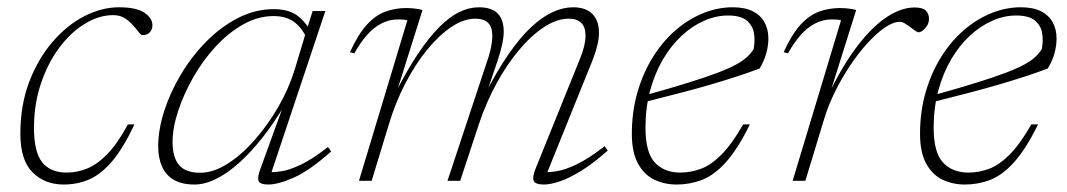

<svg xmlns="http://www.w3.org/2000/svg" viewBox="-20 -484 2857 514"><path d="M283 -443.5Q245.5 -443.5 207.8 -420.8Q170 -398 139.2 -357Q108.5 -316 89.8 -261Q71 -206 71 -142Q71 -77 93 -49.5Q115 -22 158.5 -22Q187.5 -22 214.8 -33.5Q242 -45 268.5 -72.8Q295 -100.5 322.5 -151H340Q311 -89.5 281.8 -54.2Q252.5 -19 220.5 -4.5Q188.5 10 150.5 10Q99.5 10 67 -22.8Q34.5 -55.5 34.5 -125.5Q34.5 -202.5 58.2 -264.8Q82 -327 120.8 -372Q159.5 -417 206 -440.8Q252.5 -464.5 298.5 -464.5Q345 -464.5 366.5 -450Q388 -435.5 388 -416.5Q388 -405 381 -397.5Q374 -390 361.5 -390Q357 -390 350.8 -398.8Q344.5 -407.5 334 -418.5Q324 -429.5 311.8 -436.5Q299.5 -443.5 283 -443.5Z M677.5 -33 739 -202.5H742Q713 -154 682 -114.8Q651 -75.5 619.5 -47.5Q588 -19.5 558 -4.8Q528 10 501 10Q466.5 10 445 -2.8Q423.5 -15.5 413.5 -38.8Q403.5 -62 403.5 -92Q403.5 -136.5 419.5 -186.5Q435.5 -236.5 464.5 -285Q493.5 -333.5 532.5 -373Q571.5 -412.5 617.5 -436Q663.5 -459.5 713 -459.5Q756 -459.5 780.2 -439Q804.5 -418.5 819.5 -385L805.5 -372Q792 -405.5 770 -423.2Q748 -441 712.5 -441Q670.5 -441 630.8 -418.5Q591 -396 556.8 -358.8Q522.5 -321.5 497 -276.5Q471.5 -231.5 456.8 -186.5Q442 -141.5 442 -104Q442 -62.5 459.5 -42Q477 -21.5 516 -21.5Q551 -21.5 589 -45.5Q627 -69.5 662.2 -109.8Q697.5 -150 725.8 -199.2Q754 -248.5 769.5 -299.5L800 -401L817 -454.5H851L702.5 -10L691.5 -23.5Q709 -22 731.8 -25.2Q754.5 -28.5 785.5 -43.2Q816.5 -58 858 -90.5L866.5 -78.5Q808.5 -27 766.5 -8.5Q724.5 10 698.5 10Q676 10 672.2 0.2Q668.5 -9.5 677.5 -33Z M1440 -10 1429 -23.5Q1446.5 -22 1469.5 -25.5Q1492.5 -29 1524.2 -44.2Q1556 -59.5 1598.5 -92.5L1607 -81Q1567.5 -46 1535.2 -26.2Q1503 -6.5 1478 1.8Q1453 10 1436 10Q1413 10 1408.8 0Q1404.5 -10 1414 -33L1532 -325Q1540 -344.5 1543.8 -360.2Q1547.5 -376 1547.5 -388.5Q1547.5 -411.5 1536 -422.8Q1524.5 -434 1503 -434Q1470.5 -434 1436 -411.2Q1401.5 -388.5 1368.8 -349.2Q1336 -310 1308.8 -259.8Q1281.5 -209.5 1263 -154.5L1212 0H1178L1284 -320Q1289 -334 1292 -346.2Q1295 -358.5 1296.5 -369Q1298 -379.5 1298 -388Q1298 -412.5 1286.2 -423.2Q1274.5 -434 1252.5 -434Q1221.5 -434 1188.2 -411.8Q1155 -389.5 1123.2 -350.5Q1091.5 -311.5 1065 -260.5Q1038.5 -209.5 1021 -151L975 0H941L1070.5 -429.5Q1066.5 -431 1060.2 -431.5Q1054 -432 1045.5 -432Q1022 -432 1001.2 -421.2Q980.5 -410.5 962.5 -390.2Q944.5 -370 928.5 -341L917 -344.5Q938.5 -392 961.8 -417.5Q985 -443 1011.5 -452.8Q1038 -462.5 1068 -462.5Q1076 -462.5 1084.2 -461.8Q1092.5 -461 1099.8 -459.8Q1107 -458.5 1111 -457L1038 -225H1033.5Q1067 -292 1097.5 -337.8Q1128 -383.5 1156 -411.5Q1184 -439.5 1210.2 -452Q1236.5 -464.5 1261.5 -464.5Q1296.5 -464.5 1312.5 -447.8Q1328.5 -431 1328.5 -400Q1328.5 -384.5 1324.5 -366Q1320.5 -347.5 1313.5 -326L1279.5 -225H1275Q1309 -292 1340.8 -338Q1372.5 -384 1402.5 -411.8Q1432.5 -439.5 1460.2 -452Q1488 -464.5 1514 -464.5Q1548.5 -464.5 1566 -446.5Q1583.5 -428.5 1583.5 -397Q1583.5 -381 1579 -362.2Q1574.5 -343.5 1566 -322Z M1929 -442.5Q1897 -442.5 1865 -428.5Q1833 -414.5 1804.8 -388.2Q1776.5 -362 1754.8 -325Q1733 -288 1720.5 -241.8Q1708 -195.5 1708 -142Q1708 -76 1733 -49Q1758 -22 1801 -22Q1829.5 -22 1856.8 -32.2Q1884 -42.5 1911.8 -70.5Q1939.5 -98.5 1969.5 -151H1987.5Q1955 -85 1923.5 -50Q1892 -15 1859.5 -2.5Q1827 10 1791.5 10Q1758 10 1730.8 -3.5Q1703.5 -17 1687.5 -47Q1671.5 -77 1671.5 -125.5Q1671.5 -185 1686.5 -237Q1701.5 -289 1727.8 -331Q1754 -373 1788.2 -402.8Q1822.5 -432.5 1861.8 -448.5Q1901 -464.5 1941.5 -464.5Q1974 -464.5 1995 -454Q2016 -443.5 2026.5 -424.5Q2037 -405.5 2037 -381Q2037 -361 2031.2 -340.8Q2025.5 -320.5 2013.5 -300.5Q1984 -289.5 1950.2 -278.5Q1916.5 -267.5 1878.8 -256.5Q1841 -245.5 1798.2 -234.5Q1755.5 -223.5 1708.5 -211.5L1709 -229.5Q1776 -248 1823 -262.8Q1870 -277.5 1901 -289.2Q1932 -301 1951 -311.5Q1970 -322 1980.5 -332Q1991 -342 1997.5 -352.5Q2002 -377 1998 -397.2Q1994 -417.5 1977.8 -430Q1961.5 -442.5 1929 -442.5Z M2231.5 -429.5Q2227.5 -431 2221.2 -431.5Q2215 -432 2206.5 -432Q2183 -432 2162.2 -421.2Q2141.5 -410.5 2123.5 -390.2Q2105.5 -370 2089.5 -341L2078 -344.5Q2099.5 -392 2122.8 -417.5Q2146 -443 2172.5 -452.8Q2199 -462.5 2229 -462.5Q2237 -462.5 2245.2 -461.8Q2253.5 -461 2260.8 -459.8Q2268 -458.5 2272 -457L2202.5 -236H2200.5Q2237 -311 2276 -361.8Q2315 -412.5 2353.8 -438.2Q2392.5 -464 2428.5 -464Q2449.5 -464 2458.2 -455.8Q2467 -447.5 2467 -433.5Q2467 -423.5 2462 -415.5Q2457 -407.5 2450.5 -402.5Q2444 -397.5 2439 -397.5Q2436 -397.5 2430.2 -401.5Q2424.5 -405.5 2417.5 -411Q2411 -416 2403.2 -420.8Q2395.5 -425.5 2389 -425.5Q2371 -425.5 2348.8 -410.2Q2326.5 -395 2302.8 -369Q2279 -343 2256.5 -309.5Q2234 -276 2215.8 -239.2Q2197.5 -202.5 2186.5 -166L2136 0H2102Z M2700.5 -442.5Q2668.5 -442.5 2636.5 -428.5Q2604.5 -414.5 2576.2 -388.2Q2548 -362 2526.2 -325Q2504.5 -288 2492 -241.8Q2479.5 -195.5 2479.5 -142Q2479.5 -76 2504.5 -49Q2529.5 -22 2572.5 -22Q2601 -22 2628.2 -32.2Q2655.5 -42.5 2683.2 -70.5Q2711 -98.5 2741 -151H2759Q2726.5 -85 2695 -50Q2663.5 -15 2631 -2.5Q2598.5 10 2563 10Q2529.5 10 2502.2 -3.5Q2475 -17 2459 -47Q2443 -77 2443 -125.5Q2443 -185 2458 -237Q2473 -289 2499.2 -331Q2525.5 -373 2559.8 -402.8Q2594 -432.5 2633.2 -448.5Q2672.5 -464.5 2713 -464.5Q2745.5 -464.5 2766.5 -454Q2787.5 -443.5 2798 -424.5Q2808.5 -405.5 2808.5 -381Q2808.5 -361 2802.8 -340.8Q2797 -320.5 2785 -300.5Q2755.5 -289.5 2721.8 -278.5Q2688 -267.5 2650.2 -256.5Q2612.5 -245.5 2569.8 -234.5Q2527 -223.5 2480 -211.5L2480.5 -229.5Q2547.5 -248 2594.5 -262.8Q2641.5 -277.5 2672.5 -289.2Q2703.5 -301 2722.5 -311.5Q2741.5 -322 2752 -332Q2762.5 -342 2769 -352.5Q2773.5 -377 2769.5 -397.2Q2765.5 -417.5 2749.2 -430Q2733 -442.5 2700.5 -442.5Z"/></svg>

Font: Newsreader ExtraLight
Style: Italic
Weight: 250
Italic angle: -17°
Designer: Hugues Gentile
Foundry: Production Type
Version: Version 1.003